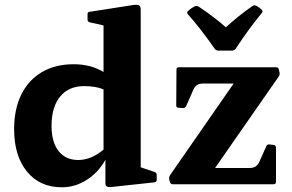

<svg xmlns="http://www.w3.org/2000/svg" viewBox="-20 -783 1243 816"><path d="M1092 -742Q1099 -736 1093 -728Q1067 -697 1038.5 -658Q1010 -619 981 -575Q975 -568 966 -568H908Q899 -568 893 -575Q863 -618 834 -655.5Q805 -693 778 -723Q772 -731 780 -737Q793 -749 807 -756Q816 -760 824 -755Q889 -712 940 -667Q965 -690 993.5 -713Q1022 -736 1054 -758Q1061 -763 1070 -758Q1080 -753 1092 -742ZM293 -510Q366 -510 420 -477V-675L362 -688Q352 -690 352 -700V-723Q352 -733 362 -733L548 -762Q565 -764 571.5 -760Q578 -756 578 -742V-72L637 -52Q646 -49 646 -39V-19Q646 -9 636 -8L451 12Q428 14 428 -3V-104Q398 -50 348.5 -18.5Q299 13 243 13Q149 13 94.5 -54Q40 -121 40 -234Q40 -319 70.5 -381Q101 -443 158 -476.5Q215 -510 293 -510ZM312 -103Q367 -103 420 -147V-403Q388 -417 337 -417Q272 -417 235.5 -372.5Q199 -328 199 -248Q199 -179 229 -141Q259 -103 312 -103ZM1112 -162Q1116 -171 1127 -169L1144 -167Q1153 -165 1153 -155V-10Q1153 0 1143 0H714Q705 0 702 -10L699 -21Q698 -31 703 -39L973 -428H844Q826 -428 816.5 -421Q807 -414 801 -400L771 -332Q767 -323 757 -324L739 -325Q729 -325 729 -335L730 -487Q730 -497 740 -497H1154Q1164 -497 1165 -487L1168 -475Q1170 -465 1164 -457L894 -69H1039Q1057 -69 1066.5 -75.5Q1076 -82 1082 -95Z"/></svg>

Font: Hahmlet
Style: Bold
Weight: 700
Designer: Minjoo Ham & Mark Frömberg
Foundry: hypertype
Version: Version 1.002; ttfautohint (v1.8.3)